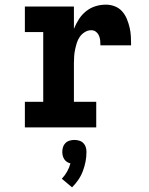

<svg xmlns="http://www.w3.org/2000/svg" viewBox="-20 -548 640 826"><path d="M87 0V-110H166V-410H87V-520H298V-424Q307 -446 319.5 -465.5Q332 -485 350 -499.5Q368 -514 390 -521Q412 -528 436 -528Q455 -528 473.5 -521Q492 -514 505 -499.5Q518 -485 525.5 -467Q533 -449 537.5 -430Q542 -411 543 -391.5Q544 -372 544 -353H412Q412 -364 411 -374.5Q410 -385 405.5 -395Q401 -405 392.5 -411.5Q384 -418 373 -418Q358 -418 345 -410Q332 -402 323.5 -390Q315 -378 310.5 -363.5Q306 -349 303 -334.5Q300 -320 299 -305Q298 -290 298 -276V-110H394V0ZM290 258 246 221Q259 207 268.5 190.5Q278 174 283 155Q275 153 268 148.5Q261 144 256.5 137Q252 130 250 122Q248 114 248 105Q248 95 251 85Q254 75 261.5 67.5Q269 60 279.5 57Q290 54 300 54Q310 54 320.5 57Q331 60 338.5 67.5Q346 75 349 85Q352 95 352 105Q352 127 348 147.5Q344 168 336.5 188Q329 208 317 225.5Q305 243 290 258Z"/></svg>

Font: Iosevka Etoile Extrabold
Style: Regular
Weight: 800
Designer: Belleve Invis
Foundry: Belleve Invis
Version: Version 22.1.2; ttfautohint (v1.8.4)